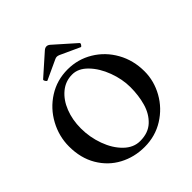

<svg xmlns="http://www.w3.org/2000/svg" viewBox="-233 -1035 1209 1209"><g transform="rotate(-45 372.0 -430.0)"><path d="M26.9 -326.2Q26.9 -416 70.6 -496.8Q114.3 -577.6 191.4 -626.7Q268.6 -675.8 363.8 -675.8Q455.1 -675.8 531.7 -629.6Q608.4 -583.5 653.3 -503.2Q698.2 -422.9 698.2 -324.2Q698.2 -238.8 654.8 -160.9Q611.3 -83 534.4 -34.9Q457.5 13.2 361.8 13.2Q270.5 13.2 194.1 -27.6Q117.7 -68.4 72.3 -145.5Q26.9 -222.7 26.9 -326.2ZM564.9 -316.9Q564.9 -387.7 537.4 -461.9Q509.8 -536.1 462.6 -584.7Q415.5 -633.3 360.8 -632.8Q301.8 -632.8 256.1 -595Q210.4 -557.1 185.3 -493.4Q160.2 -429.7 160.2 -354Q160.2 -274.9 187.3 -200.4Q214.4 -126 262.5 -79.3Q310.5 -32.7 369.1 -33.2Q440.9 -33.2 484.6 -74Q528.3 -114.7 546.6 -178.5Q564.9 -242.2 564.9 -316.9ZM225.1 -715.8Q224.1 -715.3 222.7 -715.3Q218.8 -715.3 212.9 -724.6Q208.5 -731.9 208.5 -735.8Q208.5 -738.3 210 -739.7L347.7 -861.8Q359.9 -872.6 372.6 -872.6Q384.8 -872.6 397 -861.8L534.7 -739.7Q537.1 -737.8 537.1 -734.4Q537.1 -729.5 532.7 -723.6Q525.9 -713.9 522 -715.8L391.1 -775.9Q380.4 -780.3 372.6 -780.3Q363.8 -780.3 355 -775.9Z"/></g></svg>

Font: JuniusX
Style: Bold
Weight: 700
Designer: Peter S. Baker
Foundry: Briery Creek Software
Version: Version 1.004